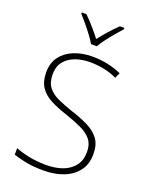

<svg xmlns="http://www.w3.org/2000/svg" viewBox="-173 -1038 890 1138"><g transform="rotate(20 272.0 -469.0)"><path d="M492 -182Q492 -118 459.5 -75.5Q427 -33 372 -11.5Q317 10 249 10Q182 10 136.5 1Q91 -8 55 -20V-61Q94 -46 143 -36Q192 -26 252 -26Q308 -26 353 -42.5Q398 -59 425 -93.5Q452 -128 452 -181Q452 -228 429.5 -257Q407 -286 364 -306.5Q321 -327 259 -348Q201 -367 156.5 -390Q112 -413 87.5 -449Q63 -485 63 -544Q63 -603 93.5 -643Q124 -683 175 -703.5Q226 -724 290 -724Q389 -724 474 -686L459 -652Q415 -672 372.5 -680Q330 -688 288 -688Q237 -688 195 -672.5Q153 -657 128 -625.5Q103 -594 103 -545Q103 -494 126 -464Q149 -434 189.5 -415.5Q230 -397 283 -379Q346 -359 393 -335.5Q440 -312 466 -276.5Q492 -241 492 -182ZM256 -790Q244 -811 223.5 -838.5Q203 -866 180.5 -893Q158 -920 140 -940V-948H169Q196 -922 224 -890Q252 -858 274 -829Q296 -858 324.5 -890Q353 -922 380 -948H409V-940Q391 -920 368 -893Q345 -866 324.5 -838.5Q304 -811 292 -790Z"/></g></svg>

Font: Noto Sans Thai ExtraLight
Style: Regular
Weight: 200
Designer: Monotype Design Team
Foundry: Monotype Imaging Inc.
Version: Version 2.001; ttfautohint (v1.8.4.7-5d5b)